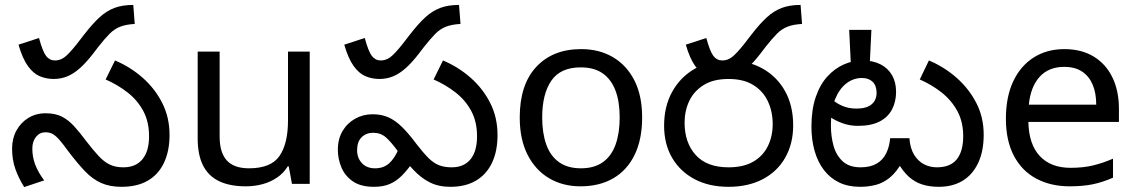

<svg xmlns="http://www.w3.org/2000/svg" viewBox="-20 -745 4605 778"><path d="M197 -425Q168 -425 141.5 -436Q115 -447 93 -477.5Q71 -508 55 -564L138 -591Q153 -536 167 -518Q181 -500 203 -500Q223 -500 240.5 -512.5Q258 -525 290 -565L321 -605Q355 -649 383.5 -675Q412 -701 444 -713Q476 -725 520 -725L526 -648Q491 -646 467.5 -637Q444 -628 424.5 -608.5Q405 -589 379 -556L356 -526Q328 -490 303 -468Q278 -446 252.5 -435.5Q227 -425 197 -425ZM472 12Q425 12 390 -3.5Q355 -19 324 -51.5Q293 -84 256 -133Q235 -162 220.5 -178.5Q206 -195 193.5 -202Q181 -209 164 -209Q141 -209 126 -190.5Q111 -172 111 -143Q111 -108 123 -77Q135 -46 159 -14L78 13Q56 -22 42.5 -59.5Q29 -97 29 -143Q29 -184 46.5 -216Q64 -248 94.5 -267Q125 -286 165 -286Q204 -286 230.5 -272.5Q257 -259 279.5 -234.5Q302 -210 328 -175Q358 -136 380 -112.5Q402 -89 425 -78Q448 -67 480 -67Q530 -67 557 -99.5Q584 -132 584 -193Q584 -251 561 -294.5Q538 -338 498 -369.5Q458 -401 408 -423L446 -500Q508 -474 558 -430Q608 -386 637.5 -327.5Q667 -269 667 -198Q667 -133 644.5 -85.5Q622 -38 579 -13Q536 12 472 12Z M1235 -536V0H1163L1150 -71H1146Q1129 -43 1102 -25Q1075 -7 1043 1.5Q1011 10 976 10Q912 10 868.5 -10.5Q825 -31 803 -74Q781 -117 781 -185V-536H870V-191Q870 -127 899 -95Q928 -63 989 -63Q1078 -63 1112.5 -113Q1147 -163 1147 -257V-536Z M1517 -425Q1488 -425 1461.5 -436Q1435 -447 1413 -477.5Q1391 -508 1375 -564L1458 -591Q1473 -536 1487 -518Q1501 -500 1523 -500Q1543 -500 1560.5 -512.5Q1578 -525 1610 -565L1641 -605Q1675 -649 1703.5 -675Q1732 -701 1764 -713Q1796 -725 1840 -725L1846 -648Q1811 -646 1787.5 -637Q1764 -628 1744.5 -608.5Q1725 -589 1699 -556L1676 -526Q1648 -490 1623 -468Q1598 -446 1572.5 -435.5Q1547 -425 1517 -425ZM1805 12Q1757 12 1721.5 -6Q1686 -24 1656 -56Q1626 -88 1593 -131Q1564 -171 1543 -189Q1522 -207 1492 -207Q1464 -207 1445.5 -189Q1427 -171 1427 -136Q1427 -105 1446.5 -84Q1466 -63 1500 -63Q1534 -63 1556.5 -83Q1579 -103 1595 -141L1648 -81Q1629 -54 1608 -33Q1587 -12 1560.5 0Q1534 12 1495 12Q1442 12 1410 -10Q1378 -32 1363.5 -66.5Q1349 -101 1349 -138Q1349 -182 1368 -214Q1387 -246 1419 -264Q1451 -282 1490 -282Q1526 -282 1554 -269.5Q1582 -257 1609 -230.5Q1636 -204 1668 -161Q1695 -126 1716 -105Q1737 -84 1759 -75.5Q1781 -67 1810 -67Q1860 -67 1886.5 -99.5Q1913 -132 1913 -193Q1913 -251 1890 -294.5Q1867 -338 1827 -369.5Q1787 -401 1737 -423L1775 -500Q1837 -474 1887 -430Q1937 -386 1966.5 -327.5Q1996 -269 1996 -198Q1996 -132 1973.5 -85Q1951 -38 1908.5 -13Q1866 12 1805 12Z M2582 -269Q2582 -180 2551.5 -117.5Q2521 -55 2465 -22.5Q2409 10 2332 10Q2261 10 2205.5 -22.5Q2150 -55 2118 -117.5Q2086 -180 2086 -269Q2086 -402 2153 -474Q2220 -546 2335 -546Q2408 -546 2463.5 -513.5Q2519 -481 2550.5 -419.5Q2582 -358 2582 -269ZM2177 -269Q2177 -206 2193.5 -159.5Q2210 -113 2245 -88Q2280 -63 2334 -63Q2388 -63 2423 -88Q2458 -113 2474.5 -159.5Q2491 -206 2491 -269Q2491 -333 2474 -378Q2457 -423 2422.5 -447.5Q2388 -472 2333 -472Q2251 -472 2214 -418Q2177 -364 2177 -269Z M2901 -425Q2872 -425 2845.5 -436Q2819 -447 2797 -477.5Q2775 -508 2759 -564L2842 -591Q2857 -536 2871 -518Q2885 -500 2907 -500Q2927 -500 2944.5 -512.5Q2962 -525 2994 -565L3025 -605Q3059 -649 3087.5 -675Q3116 -701 3148 -713Q3180 -725 3224 -725L3230 -648Q3195 -646 3171.5 -637Q3148 -628 3128.5 -608.5Q3109 -589 3083 -556L3060 -526Q3032 -490 3007 -468Q2982 -446 2956.5 -435.5Q2931 -425 2901 -425ZM2671 -236Q2671 -314 2704 -373.5Q2737 -433 2795.5 -466.5Q2854 -500 2932 -500Q3011 -500 3069.5 -467.5Q3128 -435 3161 -376Q3194 -317 3194 -237Q3194 -163 3162 -106.5Q3130 -50 3071 -19Q3012 12 2932 12Q2853 12 2794.5 -19Q2736 -50 2703.5 -105.5Q2671 -161 2671 -236ZM2754 -248Q2754 -167 2799 -117Q2844 -67 2932 -67Q2992 -67 3031.5 -89.5Q3071 -112 3091 -152Q3111 -192 3111 -242Q3111 -293 3091.5 -334.5Q3072 -376 3032.5 -400.5Q2993 -425 2932 -425Q2871 -425 2831.5 -400.5Q2792 -376 2773 -336Q2754 -296 2754 -248Z M3784 12Q3747 12 3717 2.5Q3687 -7 3662.5 -29Q3638 -51 3616 -90L3637 -91Q3614 -49 3587 -26.5Q3560 -4 3529.5 4Q3499 12 3465 12Q3417 12 3380.5 -5.5Q3344 -23 3319 -55.5Q3294 -88 3281 -133Q3268 -178 3268 -232Q3268 -301 3285.5 -352Q3303 -403 3333 -435.5Q3363 -468 3399.5 -484Q3436 -500 3474 -500Q3517 -500 3547.5 -484.5Q3578 -469 3594.5 -440.5Q3611 -412 3611 -373Q3611 -333 3594.5 -301.5Q3578 -270 3544 -252.5Q3510 -235 3456 -235Q3423 -235 3393 -246Q3363 -257 3340.5 -273Q3318 -289 3305 -304L3329 -366Q3337 -355 3353.5 -340.5Q3370 -326 3394.5 -315.5Q3419 -305 3451 -305Q3491 -305 3511.5 -322Q3532 -339 3532 -369Q3532 -398 3516 -413.5Q3500 -429 3473 -429Q3438 -429 3409.5 -407Q3381 -385 3364 -343.5Q3347 -302 3347 -242V-234Q3347 -193 3357.5 -154.5Q3368 -116 3394.5 -91.5Q3421 -67 3467 -67Q3506 -67 3531.5 -81.5Q3557 -96 3570.5 -123Q3584 -150 3587 -185H3665Q3668 -144 3684 -118Q3700 -92 3724 -79.5Q3748 -67 3776 -67Q3831 -67 3857 -99.5Q3883 -132 3883 -193Q3883 -251 3859.5 -294.5Q3836 -338 3796.5 -369.5Q3757 -401 3707 -423L3744 -500Q3806 -474 3856 -430Q3906 -386 3936 -328Q3966 -270 3966 -199Q3966 -132 3943.5 -84.5Q3921 -37 3880.5 -12.5Q3840 12 3784 12ZM3511 -624 3504 -478H3428L3421 -624Z M4293 -546Q4362 -546 4411.5 -516Q4461 -486 4487.5 -431.5Q4514 -377 4514 -304V-251H4147Q4149 -160 4193.5 -112.5Q4238 -65 4318 -65Q4369 -65 4408.5 -74.5Q4448 -84 4490 -102V-25Q4449 -7 4409 1.5Q4369 10 4314 10Q4238 10 4179.5 -21Q4121 -52 4088.5 -113.5Q4056 -175 4056 -264Q4056 -352 4085.5 -415Q4115 -478 4168.5 -512Q4222 -546 4293 -546ZM4292 -474Q4229 -474 4192.5 -433.5Q4156 -393 4149 -321H4422Q4422 -367 4408 -401Q4394 -435 4365.5 -454.5Q4337 -474 4292 -474Z"/></svg>

Font: telugu15
Style: Book
Weight: 400
Designer: Jelle Bosma - Monotype Design Team
Foundry: Monotype Imaging Inc.
Version: Version 2.003